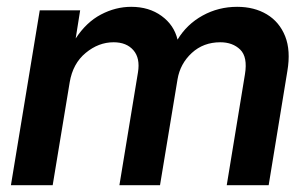

<svg xmlns="http://www.w3.org/2000/svg" viewBox="-20 -546 909 566"><path d="M12.2 0 97.2 -515.6H216.3L203.1 -432.6Q234.4 -480.5 277.6 -503.2Q320.8 -525.9 366.7 -525.9Q419.4 -525.9 456.3 -499Q493.2 -472.2 503.4 -429.2Q530.8 -474.6 577.4 -500.2Q624 -525.9 679.2 -525.9Q729.5 -525.9 766.6 -503.7Q803.7 -481.4 820.6 -439.2Q837.4 -397 827.1 -336.4L772 0H648.4L702.1 -327.1Q710.4 -377.9 688.2 -399.7Q666 -421.4 629.4 -421.4Q579.6 -421.4 545.4 -389.9Q511.2 -358.4 503.4 -312.5L451.7 0H332L386.7 -332.5Q393.6 -374.5 373.3 -397.9Q353 -421.4 314.9 -421.4Q270.5 -421.4 232.7 -390.1Q194.8 -358.9 185.5 -303.7L135.3 0Z"/></svg>

Font: Inter Display SemiBold
Style: Italic
Weight: 600
Italic angle: -9.39999°
Designer: Rasmus Andersson
Foundry: rsms
Version: Version 4.000;git-a52131595